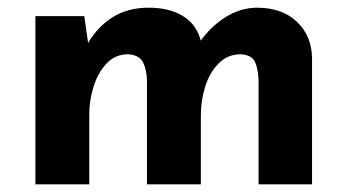

<svg xmlns="http://www.w3.org/2000/svg" viewBox="-20 -479 903 499"><path d="M199 -437 210 -360 208 -366Q234 -410 273 -434.5Q312 -459 367 -459Q420 -459 456 -437Q492 -415 503 -369L498 -368Q526 -409 565.5 -434Q605 -459 648 -459Q713 -459 751.5 -422.5Q790 -386 791 -328V0H652V-270Q651 -299 643 -317.5Q635 -336 606 -338Q572 -338 548.5 -314.5Q525 -291 513.5 -254.5Q502 -218 502 -179V0H362V-270Q361 -299 351.5 -317.5Q342 -336 313 -338Q280 -338 257.5 -314.5Q235 -291 223.5 -255Q212 -219 212 -181V0H72V-437Z"/></svg>

Font: Reem Kufi
Style: Regular
Weight: 400
Designer: Khaled Hosny
Version: Version 1.6